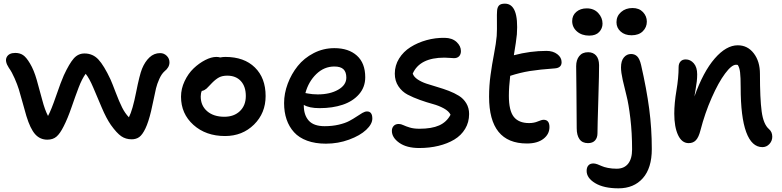

<svg xmlns="http://www.w3.org/2000/svg" viewBox="-20 -776 4300 1056"><path d="M240.2 -7.8Q200.2 -7.8 173.3 -37.8Q146.5 -67.9 125 -138.2Q119.1 -157.7 105.2 -208.7Q91.3 -259.8 83.5 -284.9Q75.7 -310.1 60.5 -345Q45.4 -379.9 28.8 -402.8Q4.9 -439.5 17.1 -462.2Q29.3 -484.9 64 -484.9Q88.9 -484.9 106.7 -473.1Q124.5 -461.4 145 -426.8Q166.5 -391.1 182.1 -336.4Q197.8 -281.7 212.2 -226.6Q226.6 -171.4 244.1 -138.2Q261.7 -170.4 288.8 -249.3Q315.9 -328.1 331.1 -361.8Q361.3 -426.8 385.5 -454.3Q409.7 -481.9 444.8 -481.9Q490.2 -481.9 521 -449Q551.8 -416 587.9 -338.9Q597.7 -316.9 616.7 -266.6Q635.7 -216.3 651.9 -184.3Q668 -152.3 689 -130.9Q709.5 -171.4 728.5 -267.8Q747.6 -364.3 761.2 -397.9Q776.9 -436.5 802 -460.2Q827.1 -483.9 860.8 -483.9Q881.8 -483.9 897 -469Q912.1 -454.1 912.1 -433.1Q912.1 -405.3 884.8 -383.8Q868.7 -369.6 856.2 -341.8Q843.8 -314 838.1 -290.3Q832.5 -266.6 824 -224.6Q815.4 -182.6 811 -165Q796.4 -104 779.8 -69.3Q763.2 -34.7 745.8 -22.2Q728.5 -9.8 704.1 -9.8Q671.4 -9.8 646.7 -26.9Q622.1 -43.9 589.8 -88.9Q564.5 -125.5 539.6 -184.3Q514.6 -243.2 492.9 -294.4Q471.2 -345.7 451.2 -370.1Q431.2 -343.3 412.8 -295.2Q394.5 -247.1 373.3 -185.5Q352.1 -124 330.1 -81.1Q310.1 -41 290.5 -24.4Q271 -7.8 240.2 -7.8Z M1217.8 -27.8Q1112.3 -27.8 1043.9 -89.1Q975.6 -150.4 975.6 -244.1Q975.6 -288.1 995.4 -329.8Q1015.1 -371.6 1044.9 -399.9Q1074.7 -428.2 1108.4 -445.6Q1142.1 -462.9 1169.9 -462.9Q1182.1 -462.9 1190.9 -460Q1205.6 -462.9 1219.7 -462.9Q1322.8 -462.9 1381.8 -405Q1440.9 -347.2 1440.9 -248Q1440.9 -153.8 1377 -90.8Q1313 -27.8 1217.8 -27.8ZM1084 -245.1Q1084 -194.8 1119.4 -164.3Q1154.8 -133.8 1213.9 -133.8Q1267.1 -133.8 1299.6 -165Q1332 -196.3 1332 -248Q1332 -300.3 1304.7 -330.1Q1277.3 -359.9 1230 -359.9Q1203.1 -359.9 1185.3 -350.6Q1167.5 -341.3 1147 -320.8Q1140.6 -314.5 1130.4 -303.5Q1120.1 -292.5 1116 -288.8Q1111.8 -285.2 1104.7 -281Q1097.7 -276.9 1089.8 -275.9Q1084 -262.7 1084 -245.1Z M1772.5 14.2Q1713.9 14.2 1669.2 -2.2Q1624.5 -18.6 1597.2 -48.8Q1569.8 -79.1 1556.2 -119.1Q1542.5 -159.2 1542.5 -209Q1542.5 -262.2 1562.5 -315.7Q1582.5 -369.1 1617.4 -412.8Q1652.3 -456.5 1705.3 -483.9Q1758.3 -511.2 1818.8 -511.2Q1897.5 -511.2 1943.1 -470Q1988.8 -428.7 1988.8 -351.1Q1988.8 -296.9 1954.8 -257.8Q1920.9 -218.8 1865 -200Q1809.1 -181.2 1737.8 -181.2Q1680.2 -181.2 1650.9 -199.2V-195.8Q1650.9 -143.1 1678.2 -112.5Q1705.6 -82 1765.6 -82Q1807.6 -82 1843 -90.3Q1878.4 -98.6 1900.9 -110.6Q1923.3 -122.6 1940.9 -134.5Q1958.5 -146.5 1972.9 -154.8Q1987.3 -163.1 1998.5 -163.1Q2027.8 -163.1 2027.8 -124Q2027.8 -93.8 1994.1 -62Q1960.4 -30.3 1900.1 -8.1Q1839.8 14.2 1772.5 14.2ZM1818.8 -410.2Q1762.7 -410.2 1719.7 -368.7Q1676.8 -327.1 1659.7 -264.2Q1662.6 -263.7 1674.6 -261.5Q1686.5 -259.3 1699.2 -258.1Q1711.9 -256.8 1727.5 -256.8Q1794.9 -256.8 1839.8 -282.5Q1884.8 -308.1 1884.8 -349.1Q1884.8 -379.9 1869.1 -395Q1853.5 -410.2 1818.8 -410.2Z M2286.1 38.1Q2216.3 38.1 2175.8 9.3Q2135.3 -19.5 2135.3 -56.2Q2135.3 -72.8 2145.3 -83.5Q2155.3 -94.2 2173.3 -94.2Q2185.1 -94.2 2198.7 -87.6Q2212.4 -81.1 2234.1 -74.5Q2255.9 -67.9 2287.1 -67.9Q2354 -67.9 2395.3 -86.2Q2436.5 -104.5 2458 -145Q2448.7 -164.6 2421.4 -179.7Q2394 -194.8 2360.6 -203.9Q2327.1 -212.9 2289.8 -226.3Q2252.4 -239.7 2221.9 -255.6Q2191.4 -271.5 2171.4 -301.3Q2151.4 -331.1 2151.4 -371.1Q2151.4 -416 2175 -454.1Q2198.7 -492.2 2237.8 -516.8Q2276.9 -541.5 2325.9 -555.2Q2375 -568.8 2426.3 -567.9Q2466.8 -567.4 2491 -545.2Q2515.1 -522.9 2515.1 -495.1Q2515.1 -477.1 2505.1 -466.6Q2495.1 -456.1 2477.1 -456.1Q2471.2 -456.1 2454.6 -457.5Q2438 -459 2424.3 -459Q2288.6 -459 2250 -371.1Q2256.3 -353 2277.1 -339.1Q2297.9 -325.2 2325.7 -315.9Q2353.5 -306.6 2385.5 -297.4Q2417.5 -288.1 2448.2 -276.4Q2479 -264.6 2504.2 -249Q2529.3 -233.4 2544.7 -207.8Q2560.1 -182.1 2560.1 -148.9Q2560.1 -103.5 2538.3 -67.4Q2516.6 -31.2 2478.8 -8.5Q2440.9 14.2 2391.8 26.1Q2342.8 38.1 2286.1 38.1Z M2877.9 13.2Q2669.9 13.2 2669.9 -244.1Q2669.9 -304.7 2678 -363.3Q2686 -421.9 2697.3 -480.2Q2708.5 -538.6 2711.9 -578.1Q2713.9 -612.8 2713.1 -657.2Q2712.4 -701.7 2713.9 -715.8Q2714.8 -734.9 2724.1 -745.4Q2733.4 -755.9 2756.8 -755.9Q2834.5 -755.9 2822.8 -586.9Q2819.3 -549.8 2806.2 -472.2Q2896.5 -496.1 2985.8 -496.1Q3021.5 -496.1 3045.2 -478Q3068.8 -460 3068.8 -434.1Q3068.8 -402.8 3031.7 -399.9Q2948.2 -394 2894 -385.3Q2839.8 -376.5 2786.1 -358.9Q2778.8 -298.3 2778.8 -249Q2778.8 -167.5 2805.9 -133.3Q2833 -99.1 2890.1 -99.1Q2917 -99.1 2938.2 -108.2Q2959.5 -117.2 2969.7 -117.2Q3002 -117.2 3002 -77.1Q3002 -38.1 2969 -12.5Q2936 13.2 2877.9 13.2Z M3220.7 -580.1Q3179.7 -580.1 3153.3 -603Q3127 -626 3127 -660.2Q3127 -691.4 3149.7 -710.7Q3172.4 -730 3207 -730Q3246.6 -730 3270.3 -704.3Q3293.9 -678.7 3293.9 -646Q3293.9 -619.6 3275.4 -599.9Q3256.8 -580.1 3220.7 -580.1ZM3213.9 11.2Q3182.6 11.2 3167.2 -10.5Q3151.9 -32.2 3151.9 -70.8Q3151.9 -176.8 3150.4 -276.1Q3148.9 -375.5 3148.9 -412.1Q3148.9 -446.3 3165.8 -467.5Q3182.6 -488.8 3214.8 -488.8Q3242.2 -488.8 3258.3 -470.9Q3274.4 -453.1 3274.9 -418Q3275.4 -380.9 3270.8 -229Q3266.1 -77.1 3266.1 -43Q3266.1 -18.6 3252.9 -3.7Q3239.7 11.2 3213.9 11.2Z M3453.6 -582Q3416.5 -582 3393.6 -602.5Q3370.6 -623 3370.6 -653.8Q3370.6 -687.5 3395.8 -709.7Q3420.9 -731.9 3459 -731.9Q3495.1 -731.9 3516.4 -709.5Q3537.6 -687 3537.6 -657.2Q3537.6 -626 3515.4 -604Q3493.2 -582 3453.6 -582ZM3381.8 259.8Q3300.8 259.8 3253.7 231.4Q3206.5 203.1 3206.5 164.1Q3206.5 144.5 3216.1 133.8Q3225.6 123 3243.7 123Q3252.9 123 3265.4 127.4Q3277.8 131.8 3289.8 137.5Q3301.8 143.1 3323.7 147.5Q3345.7 151.9 3371.6 151.9Q3412.6 151.9 3434.6 124.5Q3456.5 97.2 3456.5 45.9Q3456.5 -44.9 3447 -124.8Q3437.5 -204.6 3426 -248.8Q3414.6 -293 3405 -335.9Q3395.5 -378.9 3395.5 -404.8Q3395.5 -441.4 3411.4 -460.2Q3427.2 -479 3450.7 -479Q3471.2 -479 3484.6 -465.8Q3498 -452.6 3505.9 -418.9Q3536.1 -287.1 3550.5 -178.2Q3564.9 -69.3 3564.9 43.9Q3564.9 148.4 3515.6 204.1Q3466.3 259.8 3381.8 259.8Z M4173.3 33.2Q4114.7 33.2 4084.2 -49.3Q4053.7 -131.8 4053.7 -295.9Q4053.7 -351.1 4050.5 -377.7Q4047.4 -404.3 4037.6 -418.9Q4034.7 -419.9 4028.3 -419.9Q4003.9 -419.9 3967.8 -371.3Q3931.6 -322.8 3894.3 -238.3Q3856.9 -153.8 3832.5 -59.1Q3822.8 -21 3807.6 -4.9Q3792.5 11.2 3767.6 11.2Q3730 11.2 3709.2 -33.4Q3688.5 -78.1 3688.5 -150.9Q3688.5 -207.5 3700.4 -278.1Q3712.4 -348.6 3712.4 -407.2Q3712.4 -426.3 3722.7 -437.7Q3732.9 -449.2 3751.5 -449.2Q3777.3 -449.2 3795.9 -427.7Q3814.5 -406.2 3814.5 -367.2Q3814.5 -347.2 3812.3 -327.9Q3810.1 -308.6 3805.7 -283.7Q3801.3 -258.8 3799.3 -245.1Q3847.7 -381.3 3910.9 -454.1Q3974.1 -526.9 4037.6 -526.9Q4091.8 -526.9 4125.7 -482.7Q4159.7 -438.5 4159.7 -370.1Q4159.7 -233.4 4169.2 -162.8Q4178.7 -92.3 4209.5 -65.9Q4227.5 -50.3 4227.5 -23.9Q4227.5 -1 4211.7 16.1Q4195.8 33.2 4173.3 33.2Z"/></svg>

Font: Shantell Sans Irregular
Style: Regular
Weight: 500
Designer: Stephen Nixon, Anya Danilova, Shantell Martin
Foundry: Arrow Type
Version: Version 1.006;[9816181b4]